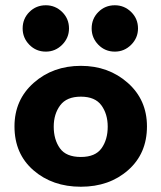

<svg xmlns="http://www.w3.org/2000/svg" viewBox="-20 -700 613 729"><path d="M328 -592Q328 -629 353.5 -654.5Q379 -680 416 -680Q452 -680 478 -654.5Q504 -629 504 -592Q504 -556 478 -530Q452 -504 416 -504Q379 -504 353.5 -530Q328 -556 328 -592ZM66 -592Q66 -629 91.5 -654.5Q117 -680 154 -680Q190 -680 216 -654.5Q242 -629 242 -592Q242 -556 216 -530Q190 -504 154 -504Q117 -504 91.5 -530Q66 -556 66 -592ZM287 -104Q342 -104 365.5 -137Q389 -170 389 -219Q389 -267 365 -300Q341 -333 287 -333Q233 -333 208.5 -300Q184 -267 184 -219Q184 -170 207.5 -137Q231 -104 287 -104ZM287 -450Q392 -450 465 -385.5Q538 -321 538 -220Q538 -117 466.5 -54Q395 9 287 9Q179 9 107 -53.5Q35 -116 35 -220Q35 -321 108 -385.5Q181 -450 287 -450Z"/></svg>

Font: Puffins on Iceburgs(2)
Style: on-Iceburgs-Bold
Weight: 700
Version: Version 1.0